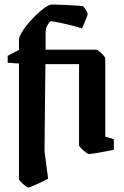

<svg xmlns="http://www.w3.org/2000/svg" viewBox="-20 -672 550 850"><path d="M14 -394V-425L64 -451V-496Q64 -511 81.5 -537Q99 -563 124 -589.5Q149 -616 173 -634Q197 -652 210 -652Q214 -652 231.5 -651.5Q249 -651 271 -650Q293 -649 314 -647.5Q335 -646 347 -645Q353 -640 360.5 -627Q368 -614 368 -609Q368 -606 363 -593.5Q358 -581 352 -567Q346 -553 343 -546Q332 -550 312 -555.5Q292 -561 269.5 -566Q247 -571 229.5 -574.5Q212 -578 206 -578Q201 -578 191.5 -563Q182 -548 182 -527V-452H406Q410 -452 419.5 -444.5Q429 -437 437.5 -427.5Q446 -418 446 -413V-67L484 -56V-9Q484 -9 469 -6Q454 -3 433.5 1Q413 5 395.5 7.5Q378 10 374 10Q370 10 359.5 2Q349 -6 339.5 -15.5Q330 -25 330 -29V-388H181L177 -3L193 119Q167 133 139 145.5Q111 158 104 158Q101 158 91 150Q81 142 72.5 133.5Q64 125 64 121V-391Z"/></svg>

Font: Grenze Gotisch SemiBold
Style: Regular
Weight: 600
Designer: Renata Polastri
Foundry: Omnibus-Type
Version: Version 1.001